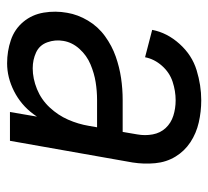

<svg xmlns="http://www.w3.org/2000/svg" viewBox="-43 -535 586 540"><g transform="rotate(90 250.0 -265.0)"><path d="M158 8Q124 8 93 -2.5Q62 -13 41.5 -37.5Q21 -62 15.5 -95Q10 -128 16 -161Q21 -191 38 -219.5Q55 -248 82 -267.5Q109 -287 139 -297.5Q169 -308 199.5 -312.5Q230 -317 261 -317H351L358 -358Q362 -380 358 -401.5Q354 -423 340 -438Q326 -453 305.5 -459.5Q285 -466 262 -466Q236 -466 210 -457.5Q184 -449 165 -427.5Q146 -406 141 -380L64 -400Q72 -442 103.5 -477Q135 -512 177.5 -525Q220 -538 262 -538Q294 -538 324.5 -531Q355 -524 380 -507.5Q405 -491 420.5 -465.5Q436 -440 439 -408.5Q442 -377 437 -345L376 0H295L308 -76Q305 -71 301 -66Q275 -31 236.5 -11.5Q198 8 158 8ZM172 -64Q201 -64 230.5 -76Q260 -88 282 -111.5Q304 -135 316.5 -163.5Q329 -192 334 -222L338 -245H261Q236 -245 211 -241Q186 -237 161 -226.5Q136 -216 117.5 -195.5Q99 -175 95 -150Q91 -127 99 -105Q107 -83 127.5 -73.5Q148 -64 172 -64Z"/></g></svg>

Font: Iosevka SS08
Style: Italic
Weight: 400
Italic angle: -10°
Monospace: yes
Designer: Belleve Invis
Foundry: Belleve Invis
Version: 2.1.0; ttfautohint (v1.8.2)